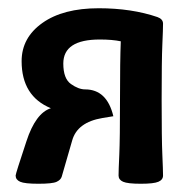

<svg xmlns="http://www.w3.org/2000/svg" viewBox="-20 -443 459 468"><path d="M323.2 4.9Q291 4.9 280 0Q269 -4.9 269 -15.1Q269 -27.8 270.8 -66.2Q272.5 -104.5 272.5 -200.4Q272.5 -296.4 274.4 -342.3Q253.9 -346.7 223.1 -346.7Q134.3 -346.7 134.3 -288.1Q134.3 -251.5 152.8 -238.3Q171.4 -225.1 187.5 -225.1Q240.7 -225.1 256.3 -159.7L229.5 -155.3Q168.5 -145 156 -100.8Q143.6 -56.6 130.4 -12.2Q127.9 -4.4 117.9 0.2Q107.9 4.9 73.7 4.9Q40 4.9 29.1 0Q18.1 -4.9 18.1 -15.1Q18.1 -19.5 44.4 -98.6Q66.9 -167.5 104 -179.2Q32.7 -208.5 32.7 -293.9Q32.7 -351.1 83.3 -387Q133.8 -422.9 220.7 -422.9Q300.8 -422.9 363.8 -401.4Q377.4 -396.5 377.4 -385.3Q377.4 -372.1 375.7 -334Q374 -295.9 374 -200.2Q374 -104.5 375.7 -66.2Q377.4 -27.8 377.4 -15.1Q377.4 -4.9 366.2 0Q355 4.9 323.2 4.9Z"/></svg>

Font: ALMAS
Style: Bold
Weight: 700
Designer: ALMAS Font/ by Husham Jawad Kadhim, derived from the Bainsely font by/ Paul James MIller
Foundry: High-Logic / Made with FontCreator
Version: Version 1.411;September 19, 2021;FontCreator 14.0.0.2814 32-